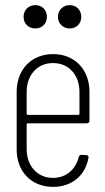

<svg xmlns="http://www.w3.org/2000/svg" viewBox="-20 -721 409 749"><path d="M118 -610C144 -610 163 -629 163 -655C163 -682 144 -701 118 -701C91 -701 72 -682 72 -655C72 -629 91 -610 118 -610ZM252 -610C278 -610 297 -629 297 -655C297 -682 278 -701 252 -701C226 -701 206 -682 206 -655C206 -629 226 -610 252 -610ZM329 -250V-363C329 -449 272 -510 187 -510C102 -510 45 -449 45 -363V-138C45 -52 102 8 187 8C261 8 313 -37 325 -105C327 -112 322 -116 316 -116L298 -117C292 -117 289 -114 287 -108C275 -60 238 -27 187 -27C126 -27 84 -73 84 -140V-236C84 -238 86 -240 88 -240H319C325 -240 329 -244 329 -250ZM187 -475C248 -475 290 -429 290 -362V-277C290 -275 288 -273 286 -273H88C86 -273 84 -275 84 -277V-362C84 -429 126 -475 187 -475Z"/></svg>

Font: Barlow Condensed ExtraLight
Style: Regular
Weight: 275
Width: 3
Designer: Jeremy Tribby
Foundry: Tribby Type
Version: Version 1.422;hotconv 1.0.109;makeotfexe 2.5.65596